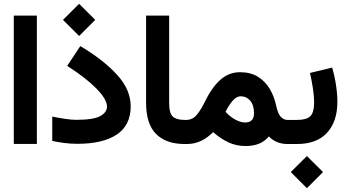

<svg xmlns="http://www.w3.org/2000/svg" viewBox="-20 -759 1827 1012"><path d="M52.7 -676.8H174.3V-0.5H52.7Z M312 -654.3 397 -738.8 481.9 -654.3 397 -569.3ZM255.4 -144.5Q286.1 -138.2 321.3 -132.8Q356.4 -127.4 381.8 -127.4Q473.1 -127.4 508.5 -147.2Q543.9 -167 543.9 -197.3Q543.9 -235.8 487.5 -293Q431.2 -350.1 334 -411.6L403.3 -516.1Q525.4 -443.4 597.2 -364.7Q668.9 -286.1 668.9 -198.7Q668.9 -98.6 595.5 -49.8Q522 -1 388.2 -1Q351.6 -1 318.6 -5.4Q285.6 -9.8 255.4 -16.1Z M964.4 0H952.1Q856 0 803 -52.5Q750 -105 750 -217.3V-676.8H871.6V-216.8Q871.6 -161.6 890.9 -144.3Q910.2 -127 952.1 -127H964.4Z M1103.5 -62.5Q1073.2 -32.2 1039.1 -16.1Q1004.9 0 965.8 0H944.8V-127H962.9Q996.6 -127.4 1019.3 -156.2Q1042 -185.1 1061 -225.1Q1096.7 -298.3 1141.4 -338.4Q1186 -378.4 1245.6 -378.4Q1301.3 -378.4 1339.8 -354.2Q1378.4 -330.1 1401.9 -290.3Q1425.3 -250.5 1435.1 -204.1Q1444.3 -160.2 1459.7 -143.6Q1475.1 -127 1494.1 -127H1507.3V0H1493.7Q1466.3 0 1441.4 -9.8Q1416.5 -19.5 1397.5 -40Q1374 -12.7 1343.8 -1Q1313.5 10.7 1273.9 10.7Q1226.1 10.7 1184.8 -8.3Q1143.6 -27.3 1103.5 -62.5ZM1168.9 -169.4Q1195.3 -141.1 1222.9 -127.2Q1250.5 -113.3 1271.5 -113.3Q1318.8 -113.3 1318.8 -162.1Q1318.8 -205.1 1298.8 -228.3Q1278.8 -251.5 1248 -251.5Q1227.1 -251.5 1206.8 -228.5Q1186.5 -205.6 1168.9 -169.4Z M1758.3 -222.7Q1758.3 -118.7 1703.9 -59.3Q1649.4 0 1545.9 0H1487.3V-127H1545.9Q1596.2 -127 1616 -146.7Q1635.7 -166.5 1635.7 -221.2Q1635.7 -252.4 1628.9 -296.1Q1622.1 -339.8 1613.8 -374.5L1730.5 -402.8Q1743.2 -361.3 1750.7 -312.7Q1758.3 -264.2 1758.3 -222.7ZM1512.7 147.9 1597.7 63.5 1682.6 147.9 1597.7 232.9Z"/></svg>

Font: Vazir WOL-UI
Style: Bold-WOL-UI
Weight: 700
Designer: Saber Rastikerdar
Foundry: Saber Rastikerdar
Version: Version 30.1.0